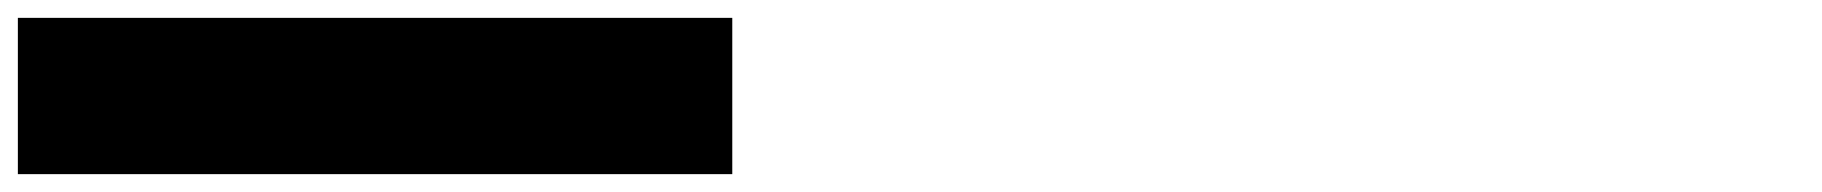

<svg xmlns="http://www.w3.org/2000/svg" viewBox="-20 -195 2040 215"><path d="M800 -175H0V0H800Z"/></svg>

Font: Variable Test Axis Matching
Style: Regular
Weight: 400
Version: Version 1.000